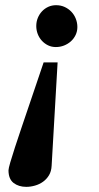

<svg xmlns="http://www.w3.org/2000/svg" viewBox="-20 -520 380 739"><path d="M178.7 118.2Q177.7 139.2 168.7 154.3Q159.7 169.4 145.8 179.4Q131.8 189.5 114.7 194.3Q97.7 199.2 81.1 199.2Q51.8 199.2 32.2 184.1Q12.7 168.9 12.7 135.3Q12.7 128.9 19.5 105.2Q26.4 81.5 37.6 47.1Q48.8 12.7 63.2 -29.8Q77.6 -72.3 92.5 -116.2Q107.4 -160.2 121.8 -202.6Q136.2 -245.1 147.9 -279.8H201.7ZM277.8 -416Q277.8 -399.4 271 -385.3Q264.2 -371.1 252.7 -360.8Q241.2 -350.6 226.3 -344.7Q211.4 -338.9 194.8 -338.9Q178.7 -338.9 165 -345.5Q151.4 -352.1 141.1 -363.3Q130.9 -374.5 125.2 -389.2Q119.6 -403.8 119.6 -419.9Q119.6 -436.5 125.5 -450.9Q131.3 -465.3 141.6 -476.3Q151.9 -487.3 165.8 -493.7Q179.7 -500 195.8 -500Q213.9 -500 228.8 -493.2Q243.7 -486.3 254.6 -474.9Q265.6 -463.4 271.7 -448Q277.8 -432.6 277.8 -416Z"/></svg>

Font: Charis SIL Phon
Style: Bold Italic
Weight: 700
Italic angle: -11°
Foundry: SIL International
Version: Version 5.000